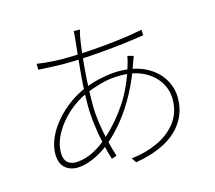

<svg xmlns="http://www.w3.org/2000/svg" viewBox="-113 -920 1226 1096"><g transform="rotate(-15 500.0 -372.0)"><path d="M447 -779Q445 -775 442.5 -763.5Q440 -752 438 -743Q431 -706 423.5 -641Q416 -576 411 -498.5Q406 -421 406 -346Q406 -296 414 -239Q422 -182 435 -127.5Q448 -73 462 -29L432 -19Q418 -64 405.5 -120.5Q393 -177 385.5 -237Q378 -297 378 -350Q378 -404 381.5 -461.5Q385 -519 390.5 -573Q396 -627 400.5 -671.5Q405 -716 408 -744Q409 -756 409.5 -765.5Q410 -775 410 -780ZM303 -642Q384 -642 472 -648Q560 -654 642 -664Q724 -674 786 -687L787 -654Q730 -645 668.5 -637.5Q607 -630 544 -624.5Q481 -619 420 -616Q359 -613 304 -613Q288 -613 260 -614Q232 -615 204 -616.5Q176 -618 158 -619L157 -654Q174 -651 204 -648Q234 -645 262.5 -643.5Q291 -642 303 -642ZM705 -554Q703 -550 701.5 -545.5Q700 -541 698 -536.5Q696 -532 694 -526Q663 -432 621 -353Q579 -274 528.5 -211Q478 -148 421 -102Q373 -64 321.5 -42.5Q270 -21 229 -21Q200 -21 176.5 -33Q153 -45 140 -68.5Q127 -92 127 -126Q127 -176 149 -224.5Q171 -273 208.5 -316.5Q246 -360 293.5 -394.5Q341 -429 393 -450Q443 -470 498.5 -481Q554 -492 595 -492Q691 -492 755.5 -459Q820 -426 853 -372.5Q886 -319 886 -257Q886 -203 866 -155.5Q846 -108 805.5 -69.5Q765 -31 704 -4.5Q643 22 561 36L542 8Q626 -1 697 -33.5Q768 -66 811.5 -122.5Q855 -179 855 -259Q855 -314 825 -361Q795 -408 738.5 -437Q682 -466 600 -466Q542 -466 488.5 -451.5Q435 -437 395 -420Q332 -394 278.5 -346.5Q225 -299 192.5 -241.5Q160 -184 160 -126Q160 -89 178.5 -71Q197 -53 228 -53Q267 -53 313.5 -71.5Q360 -90 411 -132Q490 -198 557.5 -296Q625 -394 663 -534Q664 -539 665 -543.5Q666 -548 667.5 -553.5Q669 -559 669 -564Z"/></g></svg>

Font: Shanggu Sans SC VF
Style: Regular
Weight: 250
Designer: GuiWonder
Version: Version 1.021